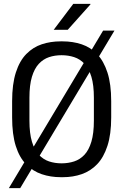

<svg xmlns="http://www.w3.org/2000/svg" viewBox="-20 -911 640 998"><path d="M296 10Q243 10 197 -5.5Q151 -21 116 -56.5Q81 -92 62 -152Q43 -212 43 -301V-385Q43 -474 62.5 -534.5Q82 -595 117 -630.5Q152 -666 197.5 -681Q243 -696 295 -696H305Q359 -696 405 -680.5Q451 -665 485 -629.5Q519 -594 538.5 -534Q558 -474 558 -385V-301Q558 -213 538.5 -153Q519 -93 485 -57.5Q451 -22 405.5 -6Q360 10 307 10ZM300 -62Q335 -62 365.5 -72Q396 -82 419 -106.5Q442 -131 455 -174.5Q468 -218 468 -284V-403Q468 -469 455 -512Q442 -555 419 -579.5Q396 -604 365.5 -614Q335 -624 300 -624Q265 -624 235 -614Q205 -604 182 -579.5Q159 -555 146 -512Q133 -469 133 -403V-284Q133 -218 146 -174.5Q159 -131 182 -106.5Q205 -82 235 -72Q265 -62 300 -62ZM26 67 516 -752H575L85 67ZM259 -756 361 -891H450V-888L332 -756Z"/></svg>

Font: Chivo Mono Light
Style: Regular
Weight: 300
Monospace: yes
Designer: Hector Gatti
Foundry: Omnibus-Type
Version: Version 1.008